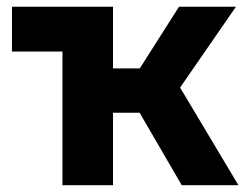

<svg xmlns="http://www.w3.org/2000/svg" viewBox="-20 -542 733 562"><path d="M511.9 0 349.5 -279.4 503.9 -522.2H670.6L475.3 -239.6L461.4 -362.3L677.8 0ZM162.8 0V-522.2H310.8V0ZM224.3 -212.1V-341.7H425.5V-212.1ZM15 -391.1V-522.2H308.8V-391.1Z"/></svg>

Font: TikTok Sans Light
Style: Regular
Weight: 300
Version: Version 4.000